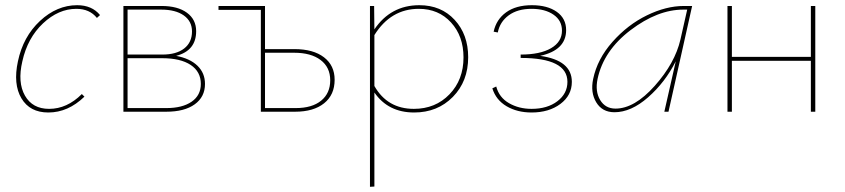

<svg xmlns="http://www.w3.org/2000/svg" viewBox="-20 -430 3252 739"><path d="M353 -361Q325 -396 274 -396Q205 -396 145.5 -340Q86 -284 66 -194Q47 -113 76 -62Q105 -11 169 -11Q238 -11 295 -68L305 -58Q242 3 166 3Q95 3 62.5 -51.5Q30 -106 49 -194Q69 -289 134 -349.5Q199 -410 277 -410Q334 -410 365 -372Z M658 -215Q711 -205 740 -177Q769 -149 769 -107Q769 -57 729.5 -28.5Q690 0 620 0H455V-407H602Q664 -407 699.5 -381Q735 -355 735 -310Q735 -235 658 -215ZM600 -393H471V-220H605Q659 -220 689 -243.5Q719 -267 719 -309Q719 -348 687.5 -370.5Q656 -393 600 -393ZM620 -14Q682 -14 717.5 -38.5Q753 -63 753 -107Q753 -154 714 -180Q675 -206 604 -206H471V-14Z M1113 -241Q1186 -241 1227 -209.5Q1268 -178 1268 -123Q1268 -65 1227.5 -32.5Q1187 0 1116 0H984V-392H821V-407H1000V-241ZM1118 -14Q1181 -14 1216 -42.5Q1251 -71 1251 -121Q1251 -171 1214 -199Q1177 -227 1112 -227H1000V-14Z M1594 -410Q1678 -410 1730 -353.5Q1782 -297 1782 -210Q1782 -117 1723 -57Q1664 3 1574 3Q1474 3 1421 -74V288L1404 289V-407H1420L1421 -317Q1484 -410 1594 -410ZM1573 -11Q1656 -11 1710 -67Q1764 -123 1764 -209Q1764 -291 1716 -343.5Q1668 -396 1592 -396Q1484 -396 1421 -295V-99Q1471 -11 1573 -11Z M2059 -215Q2181 -198 2181 -115Q2181 -63 2137 -30Q2093 3 2026 3Q1971 3 1930 -21Q1889 -45 1875 -90L1890 -97Q1901 -55 1939 -33Q1977 -11 2026 -11Q2087 -11 2125.5 -40.5Q2164 -70 2164 -115Q2164 -207 1984 -207V-220Q2059 -220 2101 -244.5Q2143 -269 2143 -312Q2143 -351 2110.5 -373.5Q2078 -396 2026 -396Q1972 -396 1938 -371Q1904 -346 1896 -305L1880 -308Q1890 -355 1928 -382.5Q1966 -410 2027 -410Q2087 -410 2123 -384.5Q2159 -359 2159 -314Q2159 -237 2059 -215Z M2612 -407H2644L2553 0H2537L2581 -194Q2540 -113 2474.5 -55.5Q2409 2 2345 2Q2298 2 2275 -36Q2252 -74 2263 -126Q2279 -203 2337.5 -269Q2396 -335 2470 -371Q2544 -407 2612 -407ZM2349 -12Q2422 -12 2500 -99.5Q2578 -187 2599 -278L2625 -393H2610Q2511 -393 2407 -314Q2303 -235 2280 -126Q2270 -78 2290 -45Q2310 -12 2349 -12Z M3101 -407H3118V0H3101V-196H2797V0H2780V-407H2797V-211H3101Z"/></svg>

Font: EauTestText Thin
Style: Italic
Weight: 250
Italic angle: -12°
Designer: Christian Thalmann (Catharsis Fonts)
Version: Version 0.001;PS 000.001;hotconv 1.0.88;makeotf.lib2.5.64775